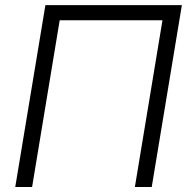

<svg xmlns="http://www.w3.org/2000/svg" viewBox="-20 -748 756 768"><path d="M707.5 -727.5 586.9 0H519.5L629.9 -667H218.8L108.4 0H41L161.6 -727.5Z"/></svg>

Font: Inter 24pt Light
Style: Italic
Weight: 300
Italic angle: -9.3988°
Designer: Rasmus Andersson
Foundry: rsms
Version: Version 4.001;git-66647c0bb